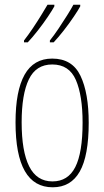

<svg xmlns="http://www.w3.org/2000/svg" viewBox="-20 -786 443 816"><path d="M357 -264Q357 -124 319 -57Q281 10 204 10Q46 10 46 -266Q46 -400 84.5 -468.5Q123 -537 202 -537Q287 -537 322 -464Q357 -391 357 -264ZM72 -266Q72 -143 104 -79Q136 -15 203 -15Q269 -15 300 -76Q331 -137 331 -265Q331 -380 302.5 -446Q274 -512 202 -512Q133 -512 102.5 -448.5Q72 -385 72 -266ZM321 -759Q313 -744 293.5 -715Q274 -686 250.5 -656Q227 -626 208 -606H192V-614Q209 -635 228.5 -664Q248 -693 265.5 -721Q283 -749 292 -766H321ZM211 -759Q203 -744 183.5 -715Q164 -686 140.5 -656Q117 -626 98 -606H82V-614Q100 -637 119.5 -666Q139 -695 155.5 -722Q172 -749 182 -766H211Z"/></svg>

Font: Noto Sans Gurmukhi ExtraCondensed Thin
Style: Regular
Weight: 100
Width: 2
Designer: Jelle Bosma - Monotype Design Team
Foundry: Monotype Imaging Inc.
Version: Version 2.004; ttfautohint (v1.8.4.7-5d5b)